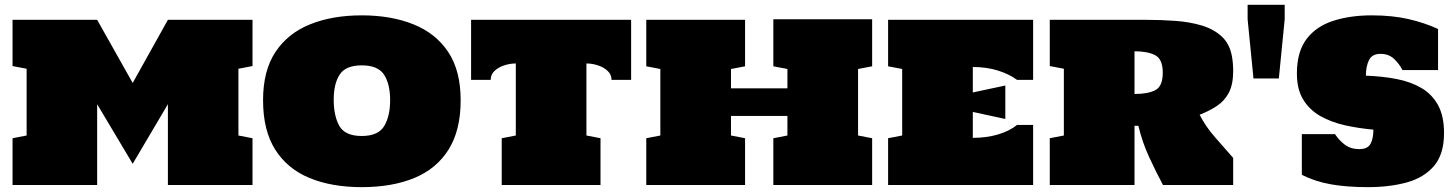

<svg xmlns="http://www.w3.org/2000/svg" viewBox="-20 -770 6049 799"><path d="M32.2 0V-194.8L90.8 -206.1V-483.9L32.2 -495.1V-687.5H384.3L532.2 -424.8L678.7 -687.5H1030.8V-495.1L972.2 -483.9V-206.1L1030.8 -194.8V0H678.7V-336.4L532.2 -88.4L384.3 -336.4V0Z M1485.4 8.8Q1360.4 8.8 1268.1 -29.3Q1175.8 -67.4 1125.2 -147.5Q1074.7 -227.5 1074.7 -353Q1074.7 -476.1 1126.5 -554Q1178.2 -631.8 1270.8 -668.9Q1363.3 -706.1 1485.4 -706.1Q1607.4 -706.1 1700.2 -668.9Q1793 -631.8 1845 -554Q1897 -476.1 1897 -353Q1897 -227.5 1846.7 -147.5Q1796.4 -67.4 1704.1 -29.3Q1611.8 8.8 1485.4 8.8ZM1485.4 -204.1Q1553.7 -204.1 1578.6 -245.1Q1603.5 -286.1 1603.5 -353Q1603.5 -419.9 1578.4 -459Q1553.2 -498 1485.4 -498Q1418.9 -498 1393.8 -460Q1368.7 -421.9 1368.7 -355.5Q1368.7 -287.6 1392.3 -245.8Q1416 -204.1 1485.4 -204.1Z M2067.9 0V-194.8L2126.5 -206.1V-505.9Q2102.5 -505.9 2078.4 -498Q2054.2 -490.2 2038.1 -475.1Q2022 -460 2022 -437.5H1940.4V-687.5H2606.4V-437.5H2524.9Q2524.9 -460 2508.5 -475.1Q2492.2 -490.2 2468.3 -498Q2444.3 -505.9 2420.4 -505.9V-206.1L2479 -194.8V0Z M2669.4 0V-194.8L2728 -206.1V-482.9L2669.4 -494.1V-687.5H3080.6V-494.1L3022 -482.9V-402.3H3256.8V-482.9L3198.2 -494.1V-689.9H3609.4V-494.1L3550.8 -482.9V-206.1L3609.4 -194.8V0H3198.2V-194.8L3256.8 -206.1V-287.6H3022V-206.1L3080.6 -194.8V0Z M3675.8 0V-194.8L3734.4 -206.1V-482.9L3675.8 -494.1V-687.5H4279.3V-437.5H4212.4Q4179.7 -461.9 4132.3 -476.6Q4085 -491.2 4028.3 -491.2V-385.3L4163.6 -414.1V-274.9L4028.3 -304.2V-196.3Q4085.4 -196.3 4133.1 -210.4Q4180.7 -224.6 4212.4 -250H4279.3V0Z M4348.6 0V-194.8L4407.2 -206.1V-483.9L4348.6 -495.1V-687.5H4748.5Q4812 -687.5 4872.1 -683.1Q4932.1 -678.7 4981.9 -663.6Q5031.7 -648.4 5064.7 -617.7Q5097.7 -586.9 5106.9 -534.2Q5111.8 -506.8 5111.8 -474.1Q5111.8 -418.9 5094 -384.8Q5076.2 -350.6 5044.9 -329.6Q5013.7 -308.6 4972.2 -292.5Q4996.6 -244.1 5037.1 -198Q5077.6 -151.9 5111.8 -112.8V0H4819.8Q4790 -55.7 4762 -116.5Q4733.9 -177.2 4717.3 -246.6H4701.2V0ZM4701.2 -378.9Q4757.3 -378.9 4788.1 -395Q4818.8 -411.1 4818.8 -467.3Q4818.8 -523.4 4787.8 -540Q4756.8 -556.6 4701.2 -556.6Z M5196.3 -443.4 5171.9 -689.9V-750H5326.2V-689.9L5301.8 -443.4Z M5672.9 8.8Q5585 8.8 5518.8 -2.9Q5452.6 -14.6 5397.5 -42.5V-211.9H5535.6Q5551.8 -186.5 5576.4 -168Q5601.1 -149.4 5636.7 -149.4Q5671.4 -149.4 5683.3 -171.4Q5695.3 -193.4 5695.3 -230.5Q5634.8 -235.8 5577.6 -248.5Q5520.5 -261.2 5475.3 -286.6Q5430.2 -312 5403.6 -355Q5377 -397.9 5377 -463.9Q5377 -554.7 5417.2 -607.7Q5457.5 -660.6 5528.1 -683.3Q5598.6 -706.1 5688.5 -706.1Q5773.9 -706.1 5841.1 -690.7Q5908.2 -675.3 5964.4 -649.4V-478.5H5816.4Q5802.7 -504.9 5780.8 -525.4Q5758.8 -545.9 5725.1 -545.9Q5689.5 -545.9 5676.8 -519.5Q5664.1 -493.2 5664.1 -455.1Q5732.9 -452.6 5792 -441.2Q5851.1 -429.7 5895.5 -403.6Q5939.9 -377.4 5964.6 -332Q5989.3 -286.6 5989.3 -216.3Q5989.3 -127.9 5947.3 -79.1Q5905.3 -30.3 5833.7 -10.7Q5762.2 8.8 5672.9 8.8Z"/></svg>

Font: Holtwood One SC
Style: Regular
Weight: 400
Designer: Vernon Adams
Foundry: Vernon Adams
Version: Version 1.100; ttfautohint (v1.8.4.7-5d5b)